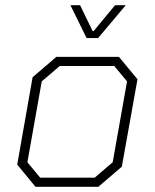

<svg xmlns="http://www.w3.org/2000/svg" viewBox="-20 -716 593 736"><path d="M46 -85 105 -420 196 -498H436L507 -412L447 -77L357 0H116ZM343 -35 412 -94 467 -404 418 -463H209L140 -404L85 -94L134 -35ZM250 -696H287L335 -597H339L421 -696H462L356 -570H312Z"/></svg>

Font: Chakra Petch ExtraLight
Style: Italic
Weight: 275
Italic angle: -10°
Designer: Katatrad Aksorn Co.,Ltd.
Foundry: Cadson Demak Co.,Ltd.
Version: Version 1.000; ttfautohint (v1.6)